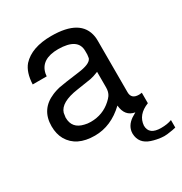

<svg xmlns="http://www.w3.org/2000/svg" viewBox="-173 -665 943 997"><g transform="rotate(-30 298.0 -167.0)"><path d="M536.1 -48.8V14.2Q464.8 42 460 105Q460 160.2 532.2 160.2Q569.8 160.2 596.2 149.9V194.8L576.2 199.2Q559.1 202.1 543 204.1L524.9 205.1Q507.8 205.1 482.9 200.2Q465.8 196.8 451.2 191.9Q390.1 171.9 388.2 111.8Q388.2 66.9 432.1 37.1H433.1L434.1 36.1Q443.8 29.8 456.1 22.9Q398.9 13.2 393.1 -54.2Q312 22.9 214.8 22.9Q105 22.9 62 -51.8Q43 -85.9 43 -131.8Q43 -232.9 136.2 -272L146 -275.9Q159.2 -280.8 172.9 -284.2L180.2 -286.1Q210 -292 304.2 -304.2Q374 -313 386.2 -338.9V-339.8L387.2 -340.8L390.1 -361.8V-383.8Q390.1 -460.9 272.9 -461.9Q168.9 -461.9 152.8 -384.8Q151.9 -377.9 150.9 -369.1H66.9Q69.8 -439.9 102.1 -478Q158.2 -539.1 275.9 -539.1Q452.1 -539.1 471.2 -422.9Q473.1 -411.1 473.1 -396V-87.9Q473.1 -46.9 518.1 -46.9H520Q525.9 -46.9 530.8 -47.9H532.2ZM389.2 -165V-258.8L378.9 -254.9Q362.8 -248 340.8 -243.2L254.9 -230Q148.9 -214.8 132.8 -161.1L128.9 -134.8V-133.8Q128.9 -68.8 195.8 -54.2Q211.9 -49.8 231.9 -49.8Q304.2 -49.8 356 -97.2Q369.1 -108.9 377 -120.1Q389.2 -138.2 389.2 -165Z"/></g></svg>

Font: SolaimanLipi
Style: Normal
Weight: 400
Designer: Solaiman Karim
Foundry: Al Mamun Sumon
Version: Version 2.000